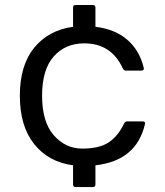

<svg xmlns="http://www.w3.org/2000/svg" viewBox="-20 -655 666 775"><path d="M117.9 -73.5C156.5 -25.1 208.8 3.4 274.9 12.2V89.8C275.2 96.7 278.6 100.1 285.2 100.1H355C361.8 99.8 365.2 96.4 365.2 89.8V12.2C474.9 0.2 541.5 -54.9 564.9 -152.8C567.2 -161 564 -165 555.2 -165H492.2C487.3 -164.7 483.2 -161.3 480 -154.8C464 -121.6 443.5 -96.7 418.5 -80.1C393.4 -63.5 358.1 -55.2 312.5 -55.2C266.9 -55.2 228.4 -73.2 197 -109.1C165.6 -145.1 149.9 -198.2 149.9 -268.6C149.9 -338.9 165.5 -391.7 196.8 -427C228 -462.3 269 -480 319.8 -480C392.7 -480 444.5 -446.6 475.1 -379.9C478.4 -373.4 482.3 -370.1 486.8 -370.1H549.8C558.6 -369.8 562 -373.7 560.1 -381.8C548.7 -428.7 526.5 -466.3 493.7 -494.6C460.8 -522.9 418 -540.4 365.2 -546.9V-625C364.9 -631.5 361.5 -634.8 355 -634.8H285.2C278.3 -634.8 274.9 -631.5 274.9 -625V-546.9C208.8 -537.8 156.5 -509.5 117.9 -462.2C79.3 -414.8 60.1 -350.3 60.1 -268.6C60.1 -186.8 79.3 -121.8 117.9 -73.5Z"/></svg>

Font: Numans
Style: Regular
Weight: 400
Designer: Jovanny Lemonad
Foundry: Jovanny Lemonad
Version: Version 001.001